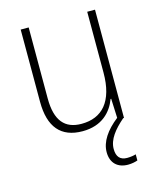

<svg xmlns="http://www.w3.org/2000/svg" viewBox="-112 -608 747 906"><g transform="rotate(-15 261.0 -155.5)"><path d="M354 129C354 82 388 41 435 0H439V-529H401V-232C401 -91 340 -25 239 -25C158 -25 115 -73 115 -182V-529H76V-176C76 -53 129 10 235 10C330 10 379 -44 401 -103H404L408 -9C352 35 318 84 318 135C318 189 351 218 401 218C420 218 437 214 448 210V180C439 183 422 186 405 186C371 186 354 167 354 129Z"/></g></svg>

Font: Noto Sans Lao UI SemCond ExtLt
Style: Regular
Weight: 200
Width: 4
Designer: Monotype Design Team
Foundry: Monotype Imaging Inc.
Version: Version 2.000